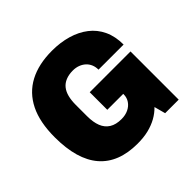

<svg xmlns="http://www.w3.org/2000/svg" viewBox="-172 -885 1082 1082"><g transform="rotate(-45 369.0 -344.0)"><path d="M345 12Q194 12 117 -77Q40 -166 40 -344Q40 -464 79 -542.5Q118 -621 192.5 -660.5Q267 -700 374 -700Q441 -700 497.5 -683.5Q554 -667 596 -634.5Q638 -602 661 -553Q684 -504 684 -439H484Q484 -461 476.5 -479Q469 -497 455 -510Q441 -523 421.5 -530.5Q402 -538 378 -538Q346 -538 321.5 -528Q297 -518 282 -499Q267 -480 260 -452.5Q253 -425 253 -389V-299Q253 -251 266 -218Q279 -185 307 -167.5Q335 -150 379 -150Q410 -150 434 -161.5Q458 -173 472 -193.5Q486 -214 486 -240V-244H359V-384H684V0H576L558 -67Q534 -42 502.5 -24.5Q471 -7 432.5 2.5Q394 12 345 12Z"/></g></svg>

Font: Archivo SemiCondensed Black
Style: Regular
Weight: 900
Width: 4
Designer: Hector Gatti
Foundry: Omnibus-Type
Version: Version 2.001